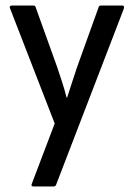

<svg xmlns="http://www.w3.org/2000/svg" viewBox="-20 -675 477 695"><path d="M102 0Q90 0 96 -12L178 -228L17 -643Q14 -648 16 -651.5Q18 -655 23 -655H100Q108 -655 109 -649L187 -432Q196 -405 205 -377.5Q214 -350 221 -322H223Q232 -350 241 -377.5Q250 -405 259 -432L337 -649Q338 -655 346 -655H422Q432 -655 428 -643L183 -6Q181 0 173 0Z"/></svg>

Font: Sofia Sans Condensed Medium
Style: Regular
Weight: 500
Designer: Botio Nikoltchev, Ani Petrova
Foundry: lettersoup
Version: Version 4.101; ttfautohint (v1.8.4.7-5d5b)